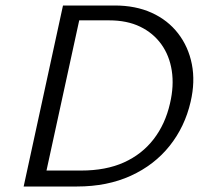

<svg xmlns="http://www.w3.org/2000/svg" viewBox="-20 -678 748 698"><path d="M66 0 209 -658H397Q473 -658 531.5 -631.5Q590 -605 627.5 -556.5Q665 -508 677.5 -444.5Q690 -381 673 -308Q652 -217 596.5 -147.5Q541 -78 455.5 -39Q370 0 260 0ZM149 -58H275Q365 -58 430.5 -87.5Q496 -117 538.5 -172Q581 -227 598 -302Q613 -366 604.5 -421Q596 -476 566.5 -517Q537 -558 489.5 -581Q442 -604 377 -604H268Z"/></svg>

Font: Ysabeau Office
Style: Italic
Weight: 400
Italic angle: -12°
Designer: Christian Thalmann (Catharsis Fonts)
Version: Version 2.001;gftools[0.9.30]; featfreeze: tnum,lnum,ss02